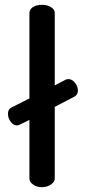

<svg xmlns="http://www.w3.org/2000/svg" viewBox="-20 -776 355 796"><path d="M154 -756Q176 -756 191.5 -746.5Q207 -737 207 -722V-422L253 -446Q257 -448 264 -448Q279 -448 291 -432.5Q303 -417 303 -401Q303 -383 288 -375L207 -333V-35Q207 -22 191 -11Q175 0 154 0Q132 0 117 -11Q102 -22 102 -35V-279L62 -259Q56 -256 50 -256Q36 -256 24.5 -271Q13 -286 13 -304Q13 -323 27 -330L102 -368V-722Q102 -737 116.5 -746.5Q131 -756 154 -756Z"/></svg>

Font: Dosis
Style: SemiBold
Weight: 600
Designer: Edgar Tolentino, Pablo Impallari, Igino Marini
Foundry: Edgar Tolentino, Pablo Impallari, Igino Marini
Version: Version 1.007